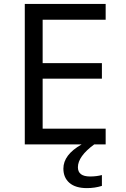

<svg xmlns="http://www.w3.org/2000/svg" viewBox="-20 -734 640 976"><path d="M517.1 0H106V-713.9H517.1V-633.8H196.8V-413.1H498V-334H196.8V-80.1H517.1ZM498 155.8V210.9Q462.4 222.2 421.9 222.2Q363.8 222.2 333 195.6Q302.2 168.9 302.2 123Q302.2 52.7 395 0H459Q376 61 376 116.2Q376 163.1 438 163.1Q470.2 163.1 498 155.8Z"/></svg>

Font: WenQuanYi Micro Hei Mono
Style: Regular
Weight: 400
Foundry: Ascender Corporation
Version: Version 0.2.0-beta